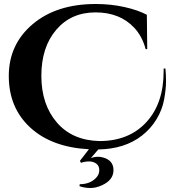

<svg xmlns="http://www.w3.org/2000/svg" viewBox="-20 -734 866 961"><path d="M379 188Q430 188 460 157Q477 140 477 118Q477 96 462 85Q447 74 426 74Q405 74 385 81L380 71L425 13Q238 3 131 -96Q24 -195 24 -353.5Q24 -512 143.5 -613Q263 -714 459 -714Q534 -714 602 -699Q670 -684 715 -660L717 -488H709Q692 -552 652 -595Q580 -672 458 -672Q336 -672 261.5 -585Q187 -498 187 -354.5Q187 -211 264.5 -121Q342 -31 478 -28Q625 -28 712 -122Q799 -216 799 -377Q799 -384 799 -391H808Q811 -361 811 -325Q811 -289 801.5 -236.5Q792 -184 763 -136.5Q734 -89 690 -55Q604 12 472 14L435 57Q466 46 495 54Q548 68 548 117.5Q548 167 491 193Q461 207 432.5 207Q404 207 378 198Z"/></svg>

Font: Cinzel Decorative
Style: Bold
Weight: 700
Version: Version 1.002;PS 001.002;hotconv 1.0.56;makeotf.lib2.0.21325